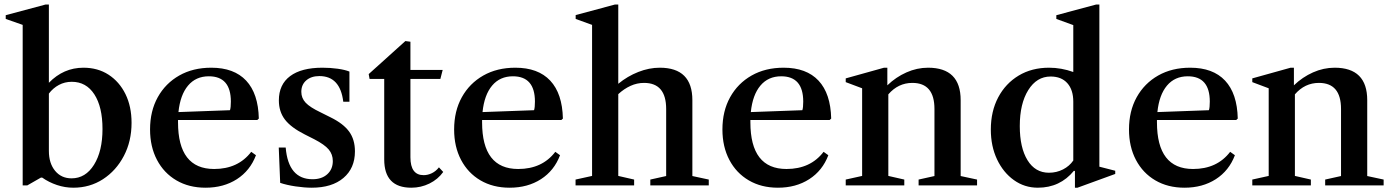

<svg xmlns="http://www.w3.org/2000/svg" viewBox="-20 -842 6324 872"><path d="M313 10.5Q275 10.5 238.5 -1.8Q202 -14 171.5 -35.5H166L104 0H83V-729L6 -756V-773L187 -821.5H202V-466Q268.5 -534.5 359 -534.5Q424 -534.5 473 -502.8Q522 -471 549.8 -414.8Q577.5 -358.5 577.5 -284Q577.5 -200.5 542.5 -133.8Q507.5 -67 447.8 -28.2Q388 10.5 313 10.5ZM305 -32Q368.5 -32 407 -93.8Q445.5 -155.5 445.5 -256Q445.5 -356.5 408.5 -413.5Q371.5 -470.5 306 -470.5Q274 -470.5 247.5 -456.2Q221 -442 202 -417V-156.5Q202 -100.5 230.2 -66.2Q258.5 -32 305 -32Z M913.5 10.5Q838 10.5 781.2 -22.8Q724.5 -56 693 -115.8Q661.5 -175.5 661.5 -254Q661.5 -337.5 696.5 -400.5Q731.5 -463.5 794 -499Q856.5 -534.5 939.5 -534.5Q1043 -534.5 1098 -475.8Q1153 -417 1155.5 -303.5L1148.5 -297H788.5Q788.5 -292 788.5 -286.5Q788.5 -74.5 952.5 -74.5Q1061.5 -74.5 1121 -152.5L1142.5 -137Q1116 -67 1055.8 -28.2Q995.5 10.5 913.5 10.5ZM928.5 -495.5Q869.5 -495.5 834 -453.2Q798.5 -411 790.5 -333L1024.5 -341.5Q1028.5 -353.5 1028.5 -380.5Q1028.5 -495.5 928.5 -495.5Z M1396 10.5Q1362.5 10.5 1322.2 4.5Q1282 -1.5 1252.5 -11.5L1246 -172H1277.5Q1289.5 -28 1399.5 -28Q1441.5 -28 1466.5 -50.8Q1491.5 -73.5 1491.5 -110.5Q1491.5 -141 1472.8 -163.2Q1454 -185.5 1407.5 -209.5L1364 -231.5Q1301.5 -263 1274 -299Q1246.5 -335 1246.5 -386Q1246.5 -458 1297.5 -496.2Q1348.5 -534.5 1444.5 -534.5Q1480.5 -534.5 1514 -529.8Q1547.5 -525 1567 -517V-380H1539Q1525 -496.5 1430.5 -496.5Q1393.5 -496.5 1371 -477Q1348.5 -457.5 1348.5 -425Q1348.5 -396.5 1368.2 -375.5Q1388 -354.5 1435.5 -332L1481.5 -309Q1539.5 -280.5 1565.8 -244.2Q1592 -208 1592 -154.5Q1592 -78 1539.8 -33.8Q1487.5 10.5 1396 10.5Z M1848 10.5Q1725 10.5 1725 -118V-483.5H1658.5L1654.5 -505.5L1821 -655.5L1844 -652.5V-524.5H1990.5L1980 -483.5H1844V-128Q1844 -46.5 1904 -46.5Q1923 -46.5 1941.5 -55.5Q1960 -64.5 1973.5 -82L1993 -61Q1969 -27.5 1930.5 -8.5Q1892 10.5 1848 10.5Z M2294.5 10.5Q2219 10.5 2162.2 -22.8Q2105.5 -56 2074 -115.8Q2042.5 -175.5 2042.5 -254Q2042.5 -337.5 2077.5 -400.5Q2112.5 -463.5 2175 -499Q2237.5 -534.5 2320.5 -534.5Q2424 -534.5 2479 -475.8Q2534 -417 2536.5 -303.5L2529.5 -297H2169.5Q2169.5 -292 2169.5 -286.5Q2169.5 -74.5 2333.5 -74.5Q2442.5 -74.5 2502 -152.5L2523.5 -137Q2497 -67 2436.8 -28.2Q2376.5 10.5 2294.5 10.5ZM2309.5 -495.5Q2250.5 -495.5 2215 -453.2Q2179.5 -411 2171.5 -333L2405.5 -341.5Q2409.5 -353.5 2409.5 -380.5Q2409.5 -495.5 2309.5 -495.5Z M2594 0V-26.5L2669 -43V-729L2594.5 -756V-773.5L2773 -821.5H2788V-461.5Q2830 -496 2879 -515.2Q2928 -534.5 2976.5 -534.5Q3124.5 -534.5 3124.5 -387V-42.5L3199 -26.5V0H2933.5V-26.5L3005.5 -42.5V-347Q3005.5 -465.5 2905 -465.5Q2873 -465.5 2843.5 -452Q2814 -438.5 2788 -414.5V-43L2860 -26.5V0Z M3513 10.5Q3437.5 10.5 3380.8 -22.8Q3324 -56 3292.5 -115.8Q3261 -175.5 3261 -254Q3261 -337.5 3296 -400.5Q3331 -463.5 3393.5 -499Q3456 -534.5 3539 -534.5Q3642.5 -534.5 3697.5 -475.8Q3752.5 -417 3755 -303.5L3748 -297H3388Q3388 -292 3388 -286.5Q3388 -74.5 3552 -74.5Q3661 -74.5 3720.5 -152.5L3742 -137Q3715.5 -67 3655.2 -28.2Q3595 10.5 3513 10.5ZM3528 -495.5Q3469 -495.5 3433.5 -453.2Q3398 -411 3390 -333L3624 -341.5Q3628 -353.5 3628 -380.5Q3628 -495.5 3528 -495.5Z M3821 0V-26.5L3895.5 -43V-441L3821 -469V-486L3995 -534.5H4010V-454.5Q4049 -492 4096.8 -513.2Q4144.5 -534.5 4195 -534.5Q4343 -534.5 4343 -387V-42.5L4417.5 -26.5V0H4152V-26.5L4224 -42.5V-347Q4224 -465.5 4123.5 -465.5Q4059.5 -465.5 4014.5 -413.5V-43L4087 -26.5V0Z M4693.5 10.5Q4633 10.5 4584.8 -24Q4536.5 -58.5 4508.2 -118.2Q4480 -178 4480 -253.5Q4480 -336.5 4513.5 -399.8Q4547 -463 4606.5 -498.8Q4666 -534.5 4744.5 -534.5Q4800 -534.5 4854.5 -515V-728L4777.5 -756V-773L4958.5 -821.5H4973V-85L5045 -66.5V-52L4873.5 10.5H4862V-65L4857.5 -66.5Q4794.5 10.5 4693.5 10.5ZM4744 -57.5Q4778.5 -57.5 4807.8 -72.5Q4837 -87.5 4854.5 -113V-380Q4854.5 -434 4827.5 -464.2Q4800.5 -494.5 4751.5 -494.5Q4688.5 -494.5 4650 -432.8Q4611.5 -371 4611.5 -269.5Q4611.5 -171.5 4646.5 -114.5Q4681.5 -57.5 4744 -57.5Z M5359.5 10.5Q5284 10.5 5227.2 -22.8Q5170.5 -56 5139 -115.8Q5107.5 -175.5 5107.5 -254Q5107.5 -337.5 5142.5 -400.5Q5177.5 -463.5 5240 -499Q5302.5 -534.5 5385.5 -534.5Q5489 -534.5 5544 -475.8Q5599 -417 5601.5 -303.5L5594.5 -297H5234.5Q5234.5 -292 5234.5 -286.5Q5234.5 -74.5 5398.5 -74.5Q5507.5 -74.5 5567 -152.5L5588.5 -137Q5562 -67 5501.8 -28.2Q5441.5 10.5 5359.5 10.5ZM5374.5 -495.5Q5315.5 -495.5 5280 -453.2Q5244.5 -411 5236.5 -333L5470.5 -341.5Q5474.5 -353.5 5474.5 -380.5Q5474.5 -495.5 5374.5 -495.5Z M5667.5 0V-26.5L5742 -43V-441L5667.5 -469V-486L5841.5 -534.5H5856.5V-454.5Q5895.5 -492 5943.2 -513.2Q5991 -534.5 6041.5 -534.5Q6189.5 -534.5 6189.5 -387V-42.5L6264 -26.5V0H5998.5V-26.5L6070.5 -42.5V-347Q6070.5 -465.5 5970 -465.5Q5906 -465.5 5861 -413.5V-43L5933.5 -26.5V0Z"/></svg>

Font: Libre Caslon Text Medium
Style: Regular
Weight: 500
Designer: Pablo Impallari, Rodrigo Fuenzalida, Katja Schimmel
Foundry: Pablo Impallari, Rodrigo Fuenzalida
Version: Version 2.000